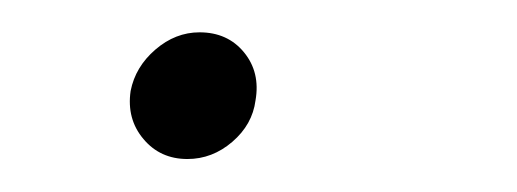

<svg xmlns="http://www.w3.org/2000/svg" viewBox="-20 -92 315 117"><path d="M94.2 4.9Q77.6 4.9 67.4 -7.3Q57.1 -19.5 59.6 -36.6Q62.5 -51.3 74.7 -61.8Q86.9 -72.3 101.6 -72.3Q118.7 -72.3 128.7 -60.1Q138.7 -47.9 135.7 -30.8Q133.8 -16.1 121.6 -5.6Q109.4 4.9 94.2 4.9Z"/></svg>

Font: Inter Extra Light
Style: Italic
Weight: 200
Italic angle: -9.39999°
Designer: Rasmus Andersson
Foundry: rsms
Version: Version 4.000;git-3c8e0fc